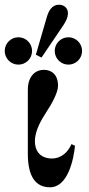

<svg xmlns="http://www.w3.org/2000/svg" viewBox="-44 -782 376 814"><path d="M188 -566C188 -534 214 -508 246 -508C278 -508 304 -534 304 -566C304 -598 278 -624 246 -624C214 -624 188 -598 188 -566ZM-24 -566C-24 -534 2 -508 34 -508C66 -508 92 -534 92 -566C92 -598 66 -624 34 -624C2 -624 -24 -598 -24 -566ZM108 -550 132 -538 224 -674C235 -691 244 -707 244 -727C244 -747 228 -762 206 -762C176 -762 162 -736 154 -708ZM74 -130C74 -29 110 12 168 12C243 12 268 -104 274 -164L259 -171C245 -139 218 -110 175 -110C145 -110 104 -125 104 -184C104 -230 134 -278 152 -306C173 -338 202 -388 202 -418C202 -466 175 -486 141 -486C110 -486 74 -463 74 -401Z"/></svg>

Font: Old Standard
Style: Bold
Weight: 700
Designer: Alexey Kryukov <alexios@thessalonica.org.ru>
Version: Version 2.0.2